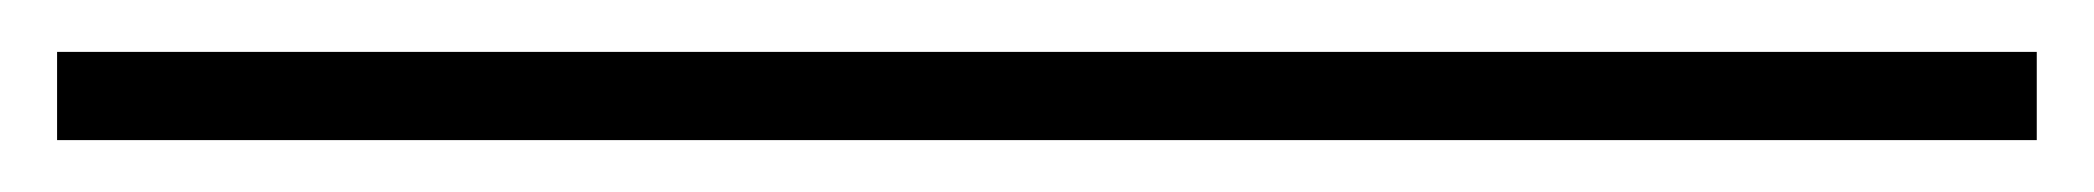

<svg xmlns="http://www.w3.org/2000/svg" viewBox="-20 89 807 74"><path d="M2 143V109H765V143Z"/></svg>

Font: Georama ExtraCondensed Thin ExtraLight
Style: Regular
Weight: 250
Version: Version 1.001